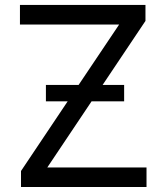

<svg xmlns="http://www.w3.org/2000/svg" viewBox="-20 -747 665 767"><path d="M63.9 -63.9 250.4 -342.3H163.4V-407.7H294L456 -649.1H59.7V-727.3H561.1V-663.4L389.9 -407.7H475.9V-342.3H345.9L169 -78.1H565.3V0H63.9Z"/></svg>

Font: Interop
Style: Regular
Weight: 400
Designer: Rasmus Andersson, Google, Jang Haemin
Foundry: jhaemin
Version: Version 1.008